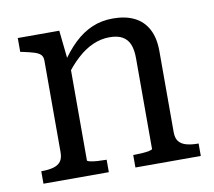

<svg xmlns="http://www.w3.org/2000/svg" viewBox="-66 -622 777 697"><g transform="rotate(-10 322.5 -273.5)"><path d="M40 0V-46H43Q67 -46 85 -51Q103 -56 112 -68Q121 -80 121 -102V-439Q121 -454 113.5 -461.5Q106 -469 90 -474Q74 -479 50 -484L40 -486V-537H193L205 -424L210 -418V-56Q210 -53 221 -50.5Q232 -48 248 -47Q264 -46 277 -46H281V0ZM620 0H379V-46H382Q395 -46 411 -47Q427 -48 438.5 -50.5Q450 -53 450 -56V-390Q450 -421 442 -441Q434 -461 416 -471.5Q398 -482 368 -482Q337 -482 307 -469Q277 -456 248.5 -430Q220 -404 192 -365V-418Q219 -459 249.5 -488Q280 -517 315 -532Q350 -547 392 -547Q438 -547 470.5 -531Q503 -515 520.5 -482.5Q538 -450 538 -401V-102Q538 -80 547.5 -68Q557 -56 575 -51Q593 -46 617 -46H620Z"/></g></svg>

Font: Roboto Serif 20pt SemiCondensed
Style: Regular
Weight: 400
Width: 4
Version: Version 1.008